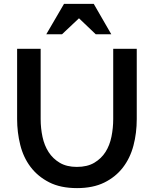

<svg xmlns="http://www.w3.org/2000/svg" viewBox="-20 -961 792 987"><path d="M376 6Q291 6 232.5 -24Q174 -54 137 -103Q100 -152 84 -216.5Q68 -281 68 -349V-710H189V-349Q189 -302 198.5 -257.5Q208 -213 230 -179Q252 -145 287.5 -124Q323 -103 375 -103Q429 -103 465 -124.5Q501 -146 522.5 -180Q544 -214 553 -258.5Q562 -303 562 -349V-710H683V-349Q683 -277 666 -212.5Q649 -148 611.5 -99.5Q574 -51 516 -22.5Q458 6 376 6ZM309 -941H462L552 -785H472L386 -867L299 -785H218Z"/></svg>

Font: Rising Sun SemiBold
Style: Regular
Weight: 600
Designer: Matt McInerney, Pablo Impallari, Rodrigo Fuenzalida (Raleway font), Stephen Hutchings (Greek), Cristiano Sobral (main ch
Foundry: The Rising Sun Project Authors
Version: Version 4.327; ttfautohint (v1.8.4.7-5d5b-dirty)